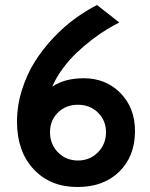

<svg xmlns="http://www.w3.org/2000/svg" viewBox="-20 -734 602 768"><path d="M315 -421Q403.5 -421 461.8 -361.8Q520 -302.5 520 -210Q520 -109.5 457.5 -47.8Q395 14 290 14Q180.5 14 114.2 -57.5Q48 -129 48 -247Q48 -312 68 -375Q88 -438 120 -488.5Q152 -539 194.5 -583.8Q237 -628.5 280.5 -660Q324 -691.5 368 -714L457 -644Q433.5 -632 407.2 -616.2Q381 -600.5 348.2 -575.5Q315.5 -550.5 286.8 -523.2Q258 -496 231.2 -460Q204.5 -424 189 -387.5Q239 -421 315 -421ZM292 -92Q339.5 -92 371.8 -124.8Q404 -157.5 404 -205Q404 -252 372 -283.5Q340 -315 292 -315Q243.5 -315 211.8 -283.8Q180 -252.5 180 -205Q180 -157.5 211.8 -124.8Q243.5 -92 292 -92Z"/></svg>

Font: Cabin
Style: Bold
Weight: 700
Designer: Pablo Impallari
Foundry: Pablo Impallari. http://www.impallari.com Igino Marini. http://www.ikern.com
Version: Version 3.001;hotconv 1.0.109;makeotfexe 2.5.65596